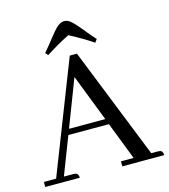

<svg xmlns="http://www.w3.org/2000/svg" viewBox="-112 -844 823 933"><g transform="rotate(-15 299.5 -377.5)"><path d="M598.6 0H387.7V-25.4H451.2L377.9 -214.8H173.8L100.6 -25.4H148.4C151.7 -25.4 154.9 -25.1 158.2 -24.4C168.6 -22.5 173.8 -14.3 173.8 0H0V-25.4H61.5L280.3 -585.9H316.4L540 -25.4H573.2C576.5 -25.4 579.8 -25.1 583 -24.4C593.4 -22.5 598.6 -14.3 598.6 0ZM367.2 -243.2 275.4 -479.5 184.6 -243.2ZM416 -614.3C387.4 -634.4 348.3 -657.6 298.8 -683.6C256.5 -662.1 216.8 -639.3 179.7 -615.2L168 -628.9C182.3 -645.2 199.9 -666.7 220.7 -693.4C230.5 -705.7 237.6 -714.5 242.2 -719.7C261.7 -743.2 279.9 -754.9 296.9 -754.9C304 -754.9 310.9 -753.3 317.4 -750C329.1 -744.1 348 -725.3 374 -693.4C394.9 -667.3 412.8 -646.2 427.7 -629.9Z"/></g></svg>

Font: Abhaya Libre
Style: Regular
Weight: 400
Designer: Pushpananda Ekanayake, Sol Matas, Pathum Egodawatta
Foundry: Mooniak
Version: Version 1.041; ; ttfautohint (v1.5)